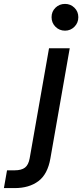

<svg xmlns="http://www.w3.org/2000/svg" viewBox="-147 -743 421 983"><path d="M-127 220 -111 129H-72Q-37 129 -19 115Q-1 101 5 67L104 -496H210L111 68Q97 149 49.5 184.5Q2 220 -72 220ZM186 -586Q157 -586 137 -606Q117 -626 117 -655Q117 -684 137 -703.5Q157 -723 186 -723Q214 -723 234 -703.5Q254 -684 254 -655Q254 -626 234 -606Q214 -586 186 -586Z"/></svg>

Font: Rethink Sans Medium
Style: Italic
Weight: 500
Italic angle: -10°
Designer: The Rethink Sans project authors (Hans Thiessen). DM Sans designed by Colophon Foundry.
Foundry: Rethink Communications LLC
Version: Version 1.001